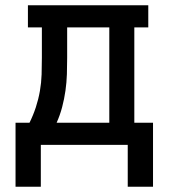

<svg xmlns="http://www.w3.org/2000/svg" viewBox="-20 -550 640 729"><path d="M39 159V-84H92Q106 -112 116 -142.5Q126 -173 131.5 -204.5Q137 -236 138 -267.5Q139 -299 139 -331V-446H86V-530H543V-446H490V-84H561V159H465V0H135V159ZM195 -84H395V-446H235V-331Q235 -300 234 -268.5Q233 -237 228.5 -205.5Q224 -174 216 -143.5Q208 -113 195 -84Z"/></svg>

Font: Iosevka Curly Slab MdEx
Style: Regular
Weight: 500
Width: 7
Monospace: yes
Designer: Belleve Invis
Foundry: Belleve Invis
Version: Version 11.1.0; ttfautohint (v1.8.3)